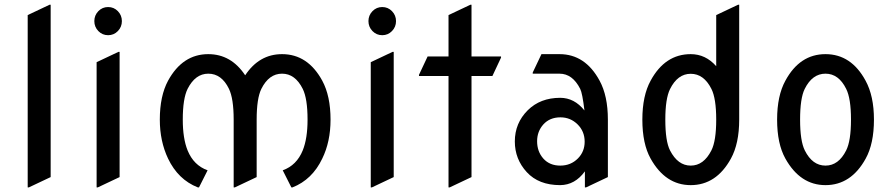

<svg xmlns="http://www.w3.org/2000/svg" viewBox="-20 -777 3808 816"><path d="M97.7 19.5V-712.9L190.4 -756.8H195.3V-24.4L102.5 19.5Z M397.9 -645Q380.9 -662.6 380.9 -687.3Q380.9 -711.9 397.9 -729.5Q415 -747.1 439.5 -747.1Q463.9 -747.1 481 -729.5Q498 -711.9 498 -687.3Q498 -662.6 481 -645Q463.9 -627.4 439.5 -627.4Q415 -627.4 397.9 -645ZM390.6 19.5V-512.7L483.4 -556.6H488.3V-24.4L395.5 19.5Z M973.1 19.5V-268.6Q973.1 -357.9 953.1 -399.4Q921.9 -463.9 865.2 -463.9Q810.1 -463.9 777.3 -399.4Q756.8 -357.9 756.8 -268.6Q756.8 -188.5 777.3 -137.7Q803.2 -74.2 862.3 -53.2L825.7 19.5H820.8Q736.8 -13.7 694.3 -103Q659.2 -176.8 659.2 -268.6Q659.2 -369.1 694.3 -434.1Q755.9 -546.9 865.2 -546.9Q962.4 -546.9 1022 -457Q1081.5 -546.9 1178.7 -546.9Q1288.1 -546.9 1349.6 -434.1Q1384.8 -369.1 1384.8 -268.6Q1384.8 -174.8 1349.6 -103Q1307.1 -13.7 1223.1 19.5H1218.3L1181.6 -53.2Q1240.7 -74.2 1266.6 -137.7Q1287.1 -188.5 1287.1 -268.6Q1287.1 -357.9 1266.6 -399.4Q1234.4 -463.9 1178.7 -463.9Q1123 -463.9 1090.8 -399.4Q1070.8 -358.9 1070.8 -268.6V-24.4L978 19.5Z M1563 -645Q1545.9 -662.6 1545.9 -687.3Q1545.9 -711.9 1563 -729.5Q1580.1 -747.1 1604.5 -747.1Q1628.9 -747.1 1646 -729.5Q1663.1 -711.9 1663.1 -687.3Q1663.1 -662.6 1646 -645Q1628.9 -627.4 1604.5 -627.4Q1580.1 -627.4 1563 -645ZM1555.7 19.5V-512.7L1648.4 -556.6H1653.3V-24.4L1560.5 19.5Z M1886.2 19.5V-454.1H1760.7V-459L1797.4 -537.1H1886.2V-712.9L1979 -756.8H1983.9V-537.1H2109.4V-532.2L2072.8 -454.1H1983.9V-24.4L1891.1 19.5Z M2465.8 19.5V-48.8Q2423.8 9.3 2360.8 9.8Q2269.5 9.8 2218.8 -45.4Q2168 -100.6 2168 -175.8Q2168 -253.9 2223.1 -308.6Q2276.4 -361.3 2360.8 -361.3Q2420.9 -361.3 2463.9 -307.6Q2455.1 -381.3 2445.8 -399.4Q2413.1 -463.9 2357.9 -463.9H2244.1V-468.8L2281.2 -546.9H2357.9Q2467.3 -546.9 2528.3 -434.1Q2563.5 -369.6 2563.5 -268.6V-24.4L2470.7 19.5ZM2262.7 -176.8Q2262.7 -132.8 2289.3 -103Q2315.9 -73.2 2361.3 -73.2Q2406.2 -73.2 2436.5 -104Q2464.8 -132.8 2464.8 -174.8Q2464.8 -218.8 2434.6 -248.5Q2404.3 -278.3 2361.8 -278.3Q2316.4 -278.3 2289.1 -248Q2262.7 -218.3 2262.7 -176.8Z M2710 -268.6Q2710 -370.1 2745.1 -434.1Q2806.2 -546.9 2915.5 -546.9Q2979 -546.9 3023.9 -495.6V-712.9L3116.7 -756.8H3121.6V-268.6Q3121.6 -167 3086.4 -103Q3024.4 9.8 2915.5 9.8Q2808.1 9.8 2745.1 -103Q2710 -166 2710 -268.6ZM2807.6 -268.6Q2807.6 -176.8 2827.6 -137.7Q2860.8 -73.2 2915.5 -73.2Q2970.7 -73.2 3003.4 -137.7Q3023.9 -178.2 3023.9 -268.6Q3023.9 -358.9 3003.4 -399.4Q2971.2 -463.4 2915.5 -463.4Q2859.9 -463.4 2827.6 -398.4Q2807.6 -357.9 2807.6 -268.6Z M3400.4 -137.7Q3432.6 -73.2 3488.3 -73.2Q3543.9 -73.2 3576.2 -137.7Q3596.7 -178.2 3596.7 -268.6Q3596.7 -358.9 3576.2 -399.4Q3544.4 -463.9 3488.3 -463.9Q3432.1 -463.9 3399.9 -398.9Q3380.4 -359.4 3380.4 -268.6Q3380.4 -177.7 3400.4 -137.7ZM3282.7 -268.6Q3282.7 -370.1 3317.9 -434.1Q3378.9 -546.9 3488.3 -546.9Q3597.7 -546.9 3658.7 -434.1Q3694.3 -369.1 3694.3 -268.6Q3694.3 -166.5 3659.2 -103Q3597.2 9.8 3488.3 9.8Q3380.9 9.8 3317.9 -103Q3282.7 -166 3282.7 -268.6Z"/></svg>

Font: Nova Oval
Style: Book
Weight: 400
Version: Version 2.000